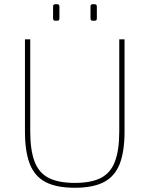

<svg xmlns="http://www.w3.org/2000/svg" viewBox="-20 -876 707 908"><path d="M569 -690V-255Q569 -159 546 -100.5Q523 -42 471.5 -15Q420 12 334 12Q247 12 195.5 -15Q144 -42 121 -100.5Q98 -159 98 -255V-690H123V-255Q123 -166 143.5 -112Q164 -58 210.5 -34.5Q257 -11 334 -11Q411 -11 457 -34.5Q503 -58 523.5 -112Q544 -166 544 -255V-690ZM428 -856Q438 -856 438 -845V-789Q438 -778 428 -778H418Q408 -778 408 -789V-845Q408 -856 418 -856ZM251 -856Q261 -856 261 -845V-789Q261 -778 251 -778H241Q231 -778 231 -789V-845Q231 -856 241 -856Z"/></svg>

Font: Exo 2 Thin
Style: Regular
Weight: 250
Designer: Natanael Gama
Foundry: Natanael Gama
Version: Version 2.010